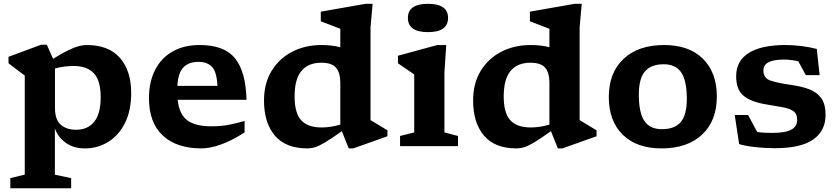

<svg xmlns="http://www.w3.org/2000/svg" viewBox="-20 -764 4382 1004"><path d="M352 167.5V220.5H34V167.5L109.5 149V-369Q99.5 -376.5 76 -394Q52.5 -411.5 24.5 -433V-467L194.5 -530H225L257.5 -456.5Q307 -487 339 -502.2Q371 -517.5 392.8 -523Q414.5 -528.5 434.5 -528.5Q548.5 -528.5 607.2 -461.2Q666 -394 666 -278Q666 -185.5 633.5 -120.8Q601 -56 546 -22Q491 12 424.5 12Q364 12 323.2 -17.8Q282.5 -47.5 267 -92.5V149.5ZM506.5 -256Q506.5 -342.5 470.8 -380.8Q435 -419 365 -419Q318 -419 267.5 -406V-199.5Q267.5 -138 297.8 -111.8Q328 -85.5 378 -85.5Q438.5 -85.5 472.5 -127Q506.5 -168.5 506.5 -256Z M1025 -528.5Q1153 -528.5 1209.2 -458.8Q1265.5 -389 1269 -242H909Q917.5 -165.5 959.8 -134.5Q1002 -103.5 1086 -103.5Q1137.5 -103.5 1179.5 -112Q1221.5 -120.5 1259 -131.5V-71.5Q1193 -29 1135.8 -8.5Q1078.5 12 1032.5 12Q904 12 831.5 -55Q759 -122 759 -250.5Q759 -335.5 790.8 -398Q822.5 -460.5 882 -494.5Q941.5 -528.5 1025 -528.5ZM1018 -440.5Q967.5 -440.5 939.5 -412.2Q911.5 -384 907.5 -315H1117Q1113.5 -388.5 1088.5 -414.5Q1063.5 -440.5 1018 -440.5Z M2006 -51.5 1827.5 12H1803.5L1767.5 -78Q1710 -37 1677.2 -17.8Q1644.5 1.5 1625 6.8Q1605.5 12 1587 12Q1474 12 1417.2 -55Q1360.5 -122 1360.5 -238Q1360.5 -328 1400 -393Q1439.5 -458 1507.5 -493.2Q1575.5 -528.5 1660.5 -528.5Q1717 -528.5 1759.5 -517V-613.5Q1753.5 -616 1734.5 -623.2Q1715.5 -630.5 1693.8 -638.8Q1672 -647 1657.5 -652.5V-703L1891 -744H1928.5L1917.5 -621V-136Q1923.5 -132.5 1940.8 -122Q1958 -111.5 1976.8 -100.2Q1995.5 -89 2006 -82.5ZM1759.5 -331Q1759.5 -383.5 1737.2 -409.8Q1715 -436 1660 -436Q1592 -436 1556.2 -393Q1520.5 -350 1520.5 -259.5Q1520.5 -172.5 1555.2 -135Q1590 -97.5 1662 -97.5Q1709 -97.5 1759.5 -112.5Z M2218 -596Q2113 -596 2113 -670.5Q2113 -744 2218 -744Q2323 -744 2323 -670.5Q2323 -596 2218 -596ZM2313.5 -528.5 2304 -385.5V-71.5L2375 -53V0H2072V-53L2146 -71.5V-375Q2137.5 -380.5 2110.8 -398.8Q2084 -417 2061 -433V-472.5L2266.5 -528.5Z M3099.5 -51.5 2921 12H2897L2861 -78Q2803.5 -37 2770.8 -17.8Q2738 1.5 2718.5 6.8Q2699 12 2680.5 12Q2567.5 12 2510.8 -55Q2454 -122 2454 -238Q2454 -328 2493.5 -393Q2533 -458 2601 -493.2Q2669 -528.5 2754 -528.5Q2810.5 -528.5 2853 -517V-613.5Q2847 -616 2828 -623.2Q2809 -630.5 2787.2 -638.8Q2765.5 -647 2751 -652.5V-703L2984.5 -744H3022L3011 -621V-136Q3017 -132.5 3034.2 -122Q3051.5 -111.5 3070.2 -100.2Q3089 -89 3099.5 -82.5ZM2853 -331Q2853 -383.5 2830.8 -409.8Q2808.5 -436 2753.5 -436Q2685.5 -436 2649.8 -393Q2614 -350 2614 -259.5Q2614 -172.5 2648.8 -135Q2683.5 -97.5 2755.5 -97.5Q2802.5 -97.5 2853 -112.5Z M3439 12Q3309 12 3236.2 -59.8Q3163.5 -131.5 3163.5 -256.5Q3163.5 -383 3240.2 -455.8Q3317 -528.5 3453 -528.5Q3583.5 -528.5 3656 -456.5Q3728.5 -384.5 3728.5 -259.5Q3728.5 -133 3651.8 -60.5Q3575 12 3439 12ZM3441.5 -88.5Q3508 -88.5 3539.8 -125.8Q3571.5 -163 3571.5 -247.5Q3571.5 -341 3542.8 -384.5Q3514 -428 3450.5 -428Q3384.5 -428 3352.5 -390.5Q3320.5 -353 3320.5 -269Q3320.5 -175.5 3349.2 -132Q3378 -88.5 3441.5 -88.5Z M4085.5 -528.5Q4171.5 -528.5 4251 -508L4266 -371H4194L4154 -444Q4112 -452.5 4080.5 -452.5Q4024.5 -452.5 3998.2 -438.2Q3972 -424 3972 -395.5Q3972 -356 4007.5 -343.2Q4043 -330.5 4119 -319.5Q4170 -312.5 4210.2 -297.8Q4250.5 -283 4273.8 -251.5Q4297 -220 4297 -163Q4297 -80.5 4232.8 -34.8Q4168.5 11 4030.5 11Q3981 11 3929.5 5.2Q3878 -0.5 3845 -10.5L3822 -162.5H3892L3939.5 -73.5Q3958.5 -71 3978.5 -70Q3998.5 -69 4016.5 -69Q4087.5 -69 4118 -86Q4148.5 -103 4148.5 -137Q4148.5 -170 4127 -184Q4105.5 -198 4067 -204.2Q4028.5 -210.5 3978.5 -219.5Q3903 -233 3866.2 -265Q3829.5 -297 3829.5 -365.5Q3829.5 -446 3895.5 -487.2Q3961.5 -528.5 4085.5 -528.5Z"/></svg>

Font: Newsreader Caption SemiBold
Style: Regular
Weight: 600
Designer: Hugues Gentile
Foundry: Production Type
Version: Version 1.001